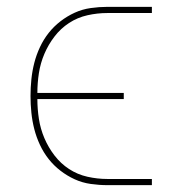

<svg xmlns="http://www.w3.org/2000/svg" viewBox="-20 -540 540 560"><path d="M293 0Q269 0 244.5 -3.5Q220 -7 198 -17Q176 -27 156.5 -42Q137 -57 122 -76Q107 -95 96.5 -117.5Q86 -140 80 -163.5Q74 -187 71.5 -211.5Q69 -236 69 -260Q69 -284 71.5 -308.5Q74 -333 80 -356.5Q86 -380 96.5 -402.5Q107 -425 122 -444Q137 -463 156.5 -478Q176 -493 198 -503Q220 -513 244.5 -516.5Q269 -520 293 -520H423V-502H293Q264 -502 235 -495.5Q206 -489 181.5 -473Q157 -457 139 -433.5Q121 -410 109.5 -383Q98 -356 93.5 -327Q89 -298 89 -269H341V-251H89Q89 -222 93.5 -193Q98 -164 109.5 -137Q121 -110 139 -86.5Q157 -63 181.5 -47Q206 -31 235 -24.5Q264 -18 293 -18H423V0Z"/></svg>

Font: Iosevka Curly Slab Thin
Style: Regular
Weight: 100
Monospace: yes
Designer: Belleve Invis
Foundry: Belleve Invis
Version: Version 22.1.2; ttfautohint (v1.8.4)